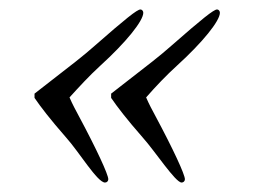

<svg xmlns="http://www.w3.org/2000/svg" viewBox="-20 -423 540 406"><path d="M53 -216C66 -197 85 -172 120 -132C147 -102 186 -37 202 -37C206 -37 209 -40 209 -44C209 -54 184 -108 147 -177C140 -190 133 -203 127 -217C147 -239 168 -262 192 -284C247 -334 283 -379 283 -396C283 -400 280 -403 277 -403C270 -403 245 -383 180 -326C155 -304 142 -294 53 -225ZM215 -216C228 -197 247 -172 282 -132C308 -103 351 -37 364 -37C368 -37 371 -40 371 -44C371 -54 346 -108 309 -177C302 -190 295 -203 289 -217C310 -241 332 -264 354 -284C409 -334 445 -379 445 -396C445 -400 442 -403 439 -403C432 -403 407 -383 342 -326C317 -304 304 -294 215 -225Z"/></svg>

Font: XITS
Style: Italic
Weight: 400
Italic angle: -16.33°
Designer: MicroPress Inc., with final additions and corrections provided by Coen Hoffman, Elsevier (retired)
Version: Version 1.302